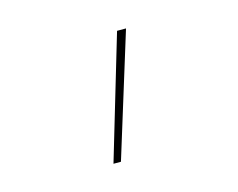

<svg xmlns="http://www.w3.org/2000/svg" viewBox="-59 -180 617 497"><g transform="rotate(-15 250.0 69.0)"><path d="M190 234 288 -96H312L210 234Z"/></g></svg>

Font: Iosevka Thin
Style: Regular
Weight: 100
Monospace: yes
Designer: Belleve Invis
Foundry: Belleve Invis
Version: Version 32.5.0; ttfautohint (v1.8.4)